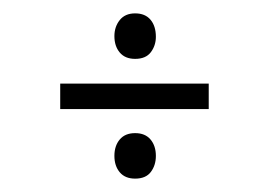

<svg xmlns="http://www.w3.org/2000/svg" viewBox="-20 -368 402 287"><path d="M70 -205V-243H292V-205ZM182 -280Q167 -280 159 -289.5Q151 -299 151 -314Q151 -328 159 -338Q167 -348 182 -348Q197 -348 205 -338.5Q213 -329 213 -313Q213 -300 205.5 -290Q198 -280 182 -280ZM182 -101Q167 -101 159 -110.5Q151 -120 151 -135Q151 -150 159 -159.5Q167 -169 182 -169Q197 -169 205 -159.5Q213 -150 213 -135Q213 -121 205.5 -111Q198 -101 182 -101Z"/></svg>

Font: Darker Grotesque Light
Style: Regular
Weight: 400
Version: Version 1.000;gftools[0.9.28]